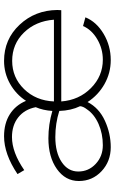

<svg xmlns="http://www.w3.org/2000/svg" viewBox="175 -744 579 970"><g transform="rotate(-90 465.0 -259.5)"><path d="M251 -305Q321 -305 389 -285Q392 -332 408 -369Q397 -425 357 -457Q317 -489 257 -489Q180 -489 90 -427L70 -461Q171 -529 261 -529Q326 -529 372 -500Q418 -471 440 -418Q473 -469 526.5 -499Q580 -529 642 -529Q751 -529 824.5 -450.5Q898 -372 899 -260L898 -240H437Q444 -150 504.5 -90Q565 -30 648 -30Q703 -30 751 -58Q799 -86 818 -130L862 -118Q839 -62 778.5 -26Q718 10 646 10Q581 10 525 -21.5Q469 -53 434 -107Q404 -49 339.5 -19.5Q275 10 206 10Q134 10 84.5 -36.5Q35 -83 35 -151Q35 -219 95.5 -262Q156 -305 251 -305ZM850 -277Q843 -369 785 -428.5Q727 -488 642 -488Q558 -488 499.5 -428Q441 -368 437 -277ZM397 -110Q412 -129 413 -145Q391 -190 389 -250Q326 -270 257 -270Q179 -270 131 -238Q83 -206 83 -154Q83 -102 121.5 -66Q160 -30 216 -30Q274 -30 323 -51.5Q372 -73 397 -110Z"/></g></svg>

Font: Raleway-v4020 Light
Style: Regular
Weight: 300
Designer: Matt McInerney, Pablo Impallari, Rodrigo Fuenzalida
Foundry: Matt McInerney, Pablo Impallari, Rodrigo Fuenzalida
Version: Version 4.020;PS 004.020;hotconv 1.0.88;makeotf.lib2.5.64775